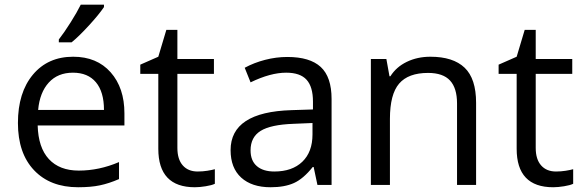

<svg xmlns="http://www.w3.org/2000/svg" viewBox="-20 -786 2477 816"><path d="M312 9.8Q193.4 9.8 124.8 -62.5Q56.2 -134.8 56.2 -263.2Q56.2 -392.6 119.9 -468.8Q183.6 -544.9 291 -544.9Q391.6 -544.9 450.2 -478.8Q508.8 -412.6 508.8 -304.2V-252.9H140.1Q142.6 -158.7 187.7 -109.9Q232.9 -61 314.9 -61Q401.4 -61 485.8 -97.2V-24.9Q442.9 -6.3 404.5 1.7Q366.2 9.8 312 9.8ZM290 -477.1Q225.6 -477.1 187.3 -435.1Q148.9 -393.1 142.1 -318.8H421.9Q421.9 -395.5 387.7 -436.3Q353.5 -477.1 290 -477.1ZM230 -618.2Q253.4 -648.4 280.5 -691.4Q307.6 -734.4 323.2 -766.1H421.9V-755.9Q400.4 -724.1 357.9 -677.7Q315.4 -631.3 284.2 -606H230Z M819.8 -57.1Q841.3 -57.1 861.3 -60.3Q881.3 -63.5 893.1 -66.9V-4.9Q879.9 1.5 854.2 5.6Q828.6 9.8 808.1 9.8Q652.8 9.8 652.8 -153.8V-472.2H576.2V-511.2L652.8 -544.9L687 -659.2H733.9V-535.2H889.2V-472.2H733.9V-157.2Q733.9 -108.9 756.8 -83Q779.8 -57.1 819.8 -57.1Z M1329.1 0 1313 -76.2H1309.1Q1269 -25.9 1229.2 -8.1Q1189.5 9.8 1129.9 9.8Q1050.3 9.8 1005.1 -31.2Q960 -72.3 960 -147.9Q960 -310.1 1219.2 -317.9L1310.1 -320.8V-354Q1310.1 -417 1283 -447Q1255.9 -477.1 1196.3 -477.1Q1129.4 -477.1 1044.9 -436L1020 -498Q1059.6 -519.5 1106.7 -531.7Q1153.8 -543.9 1201.2 -543.9Q1296.9 -543.9 1343 -501.5Q1389.2 -459 1389.2 -365.2V0ZM1146 -57.1Q1221.7 -57.1 1264.9 -98.6Q1308.1 -140.1 1308.1 -214.8V-263.2L1227.1 -259.8Q1130.4 -256.3 1087.6 -229.7Q1044.9 -203.1 1044.9 -147Q1044.9 -103 1071.5 -80.1Q1098.1 -57.1 1146 -57.1Z M1922.4 0V-346.2Q1922.4 -411.6 1892.6 -443.8Q1862.8 -476.1 1799.3 -476.1Q1715.3 -476.1 1676.3 -430.7Q1637.2 -385.3 1637.2 -280.8V0H1556.2V-535.2H1622.1L1635.3 -461.9H1639.2Q1664.1 -501.5 1709 -523.2Q1753.9 -544.9 1809.1 -544.9Q1905.8 -544.9 1954.6 -498.3Q2003.4 -451.7 2003.4 -349.1V0Z M2342.8 -57.1Q2364.3 -57.1 2384.3 -60.3Q2404.3 -63.5 2416 -66.9V-4.9Q2402.8 1.5 2377.2 5.6Q2351.6 9.8 2331.1 9.8Q2175.8 9.8 2175.8 -153.8V-472.2H2099.1V-511.2L2175.8 -544.9L2210 -659.2H2256.8V-535.2H2412.1V-472.2H2256.8V-157.2Q2256.8 -108.9 2279.8 -83Q2302.7 -57.1 2342.8 -57.1Z"/></svg>

Font: CAA NEO Sans
Style: Regular
Weight: 400
Version: Version 1.10